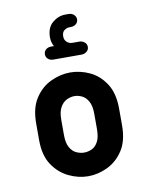

<svg xmlns="http://www.w3.org/2000/svg" viewBox="-74 -669 561 727"><g transform="rotate(-10 207.0 -306.0)"><path d="M164 -505Q160 -512 157.5 -521Q155 -530 155 -540Q155 -577 177.5 -596Q200 -615 227 -615H239Q252 -615 260 -607.5Q268 -600 268 -590Q268 -579 260 -572Q252 -565 239 -565H235Q224 -565 214.5 -558Q205 -551 205 -535Q205 -521 214 -513Q223 -505 235 -505H261Q273 -505 281.5 -498Q290 -491 290 -480Q290 -469 281.5 -462Q273 -455 261 -455H153Q141 -455 133 -462Q125 -469 125 -480Q125 -491 133 -498Q141 -505 153 -505ZM207 3Q170 3 133 -14.5Q96 -32 71.5 -68.5Q47 -105 47 -164V-229Q47 -288 71.5 -325Q96 -362 133 -379Q170 -396 207 -396Q245 -396 281.5 -379Q318 -362 342 -325Q366 -288 366 -229V-164Q366 -105 342 -68.5Q318 -32 281.5 -14.5Q245 3 207 3ZM207 -88Q222 -88 236.5 -94.5Q251 -101 260.5 -118.5Q270 -136 270 -167V-226Q270 -256 260.5 -273.5Q251 -291 236.5 -298Q222 -305 207 -305Q193 -305 178 -298Q163 -291 153 -273.5Q143 -256 143 -226V-167Q143 -136 153 -118.5Q163 -101 178 -94.5Q193 -88 207 -88Z"/></g></svg>

Font: Beiruti SemiBold
Style: Regular
Weight: 600
Designer: Arlette Boutros
Foundry: Boutros
Version: Version 1.41